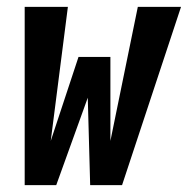

<svg xmlns="http://www.w3.org/2000/svg" viewBox="-20 -540 548 560"><path d="M52 0V-520H178L128 -129L209 -374H302V-129L382 -520H508L336 0H243L236 -255L144 0Z"/></svg>

Font: Iosevka SS04 Extrabold
Style: Italic
Weight: 800
Italic angle: -9°
Monospace: yes
Designer: Belleve Invis
Foundry: Belleve Invis
Version: Version 19.0.0; ttfautohint (v1.8.4)